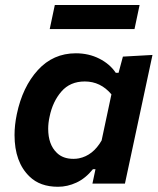

<svg xmlns="http://www.w3.org/2000/svg" viewBox="-20 -720 618 753"><path d="M207.5 12.5Q137 12.5 96 -27.5Q37 -84 37 -190.5Q37 -229.5 46 -272.5Q68.5 -379.5 128.5 -445.2Q188.5 -511 277.5 -511Q328 -511 369.5 -490Q411 -469 434 -434.5H445L462 -498L578 -504.5L470 0H342.5L354.5 -56.5H344.5Q315.5 -20.5 280 -4Q244.5 12.5 207.5 12.5ZM268 -97Q279.5 -97 289.5 -99Q344.5 -110 378.5 -169L417 -350Q374.5 -400.5 312.5 -400.5Q255 -400.5 220.8 -361Q186.5 -321.5 174.5 -262.5Q169 -238 169 -215Q169 -153 203 -120.5Q227 -97 268 -97ZM175 -606 195 -700.5H527.5L507.5 -606Z"/></svg>

Font: Heraclito SemiBold
Style: Italic
Weight: 600
Italic angle: -12°
Designer: Kostas Bartsokas (font) & Cristiano Sobral (main changes)
Foundry: Kostas Bartsokas (font) & Cristiano Sobral (main changes)
Version: Version 1.00;July 8, 2020;FontCreator 13.0.0.2655 64-bit